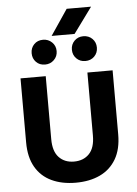

<svg xmlns="http://www.w3.org/2000/svg" viewBox="-58 -885 671 941"><g transform="rotate(-5 277.5 -414.5)"><path d="M277 12Q209 12 158 -12Q107 -36 79 -84.5Q51 -133 51 -206V-521H175V-211Q175 -151 203 -121.5Q231 -92 277 -92Q324 -92 352 -121.5Q380 -151 380 -211V-521H504V-206Q504 -133 475.5 -84.5Q447 -36 396 -12Q345 12 277 12ZM375 -578Q349 -578 331.5 -595.5Q314 -613 314 -639Q314 -665 331.5 -682.5Q349 -700 375 -700Q402 -700 419.5 -682.5Q437 -665 437 -639Q437 -613 419.5 -595.5Q402 -578 375 -578ZM177 -578Q150 -578 133 -595.5Q116 -613 116 -639Q116 -665 133 -682.5Q150 -700 177 -700Q203 -700 221 -682.5Q239 -665 239 -639Q239 -613 221 -595.5Q203 -578 177 -578ZM221 -715 306 -841H426L334 -715Z"/></g></svg>

Font: TikTok Sans 24pt SemiBold
Style: Regular
Weight: 600
Version: Version 4.000